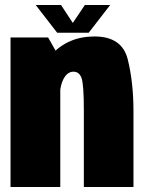

<svg xmlns="http://www.w3.org/2000/svg" viewBox="-20 -746 582 766"><path d="M22 0H220.5V-511L172 -596.5H22ZM314.5 0H512.5V-301.5Q512.5 -417 489.8 -508.8Q467 -600.5 357 -600.5Q252 -600.5 185.8 -528.2Q119.5 -456 119.5 -361L217 -338Q217 -398.5 232.5 -429.2Q248 -460 273 -460Q296 -460 305.2 -435Q314.5 -410 314.5 -306ZM208 -615.5H334L419.5 -726H318.5L270.5 -654.5L223.5 -726H122.5Z"/></svg>

Font: Anybody Condensed Black
Style: Regular
Weight: 900
Width: 3
Designer: Tyler Finck
Foundry: Etcetera Type Company
Version: Version 1.113;gftools[0.9.25]